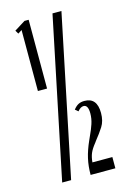

<svg xmlns="http://www.w3.org/2000/svg" viewBox="-109 -754 546 809"><g transform="rotate(-15 163.5 -349.5)"><path d="M60 -665 43 -654 34 -669 82 -699H100V-399H60ZM204 -699H243L98 0H59ZM190 -283Q201 -297 212 -302.5Q223 -308 238 -308Q293 -308 293 -241Q293 -206 278 -182.5Q263 -159 242 -133L237 -126Q220 -105 213 -88.5Q206 -72 204 -49H291V0H183Q183 -38 190.5 -71Q198 -104 215 -142L223 -160Q234 -183 241.5 -205.5Q249 -228 249 -251Q249 -288 229 -288Q216 -288 203 -272Z"/></g></svg>

Font: Moniqa ExtBd Cond Paragraph
Style: Regular
Weight: 800
Width: 3
Designer: Rajesh Rajput
Foundry: Rajesh Rajput
Version: Version 1.000